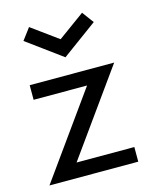

<svg xmlns="http://www.w3.org/2000/svg" viewBox="-100 -706 618 773"><g transform="rotate(-15 209.0 -319.0)"><path d="M37.4 -410.5H389.5L139.1 -61H379.9V0H9.8L260.2 -349.6H37.4ZM59.2 -589.1 95.4 -637.3 205.6 -557.1 316.4 -637.7 352.3 -589.3 205.6 -481.8Z"/></g></svg>

Font: League Spartan Extralight
Style: Regular
Weight: 200
Foundry: The League of Moveable Type
Version: Version 2.300; ttfautohint (v1.8.3)